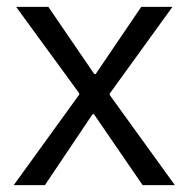

<svg xmlns="http://www.w3.org/2000/svg" viewBox="-20 -540 550 560"><path d="M20 0H111L250 -207H254L396 0H490L300 -263V-267L483 -520H392L259 -324H255L121 -520H27L211 -268V-264Z"/></svg>

Font: Fixel Display Regular
Style: Regular
Weight: 400
Designer: AlfaBravo + MacPaw
Foundry: Kyrylo Tkachov, Marchela Mozhyna, Serhii Makarenko, Maria Weinstein, Zakhar Kryvoshyya
Version: Version 1.211